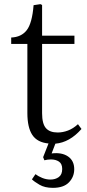

<svg xmlns="http://www.w3.org/2000/svg" viewBox="-20 -679 419 926"><path d="M235 227Q196 227 170.5 212Q145 197 134 186L151 161Q164 171 183.5 179Q203 187 223 187Q247 187 263.5 175Q280 163 280 136Q280 111 264.5 100.5Q249 90 226 90Q209 90 194 94L188 79L214 13Q160 8 136 -28Q112 -64 112 -134V-467H34V-498Q83 -500 109 -533.5Q135 -567 142 -654L175 -659L183 -655V-507H339V-467H183V-133Q183 -82 201.5 -61Q220 -40 258 -40Q283 -40 308 -49.5Q333 -59 356 -80L373 -57Q316 8 247 14L229 61Q278 55 308 75.5Q338 96 338 137Q338 174 312.5 200.5Q287 227 235 227Z"/></svg>

Font: Literata 36pt Light
Style: Regular
Weight: 300
Designer: Latin by Veronika Burian and Jose Scaglione. Greek by Irene Vlachou. Cyrillic by Vera Evstafieva.
Foundry: TypeTogether
Version: Version 3.002